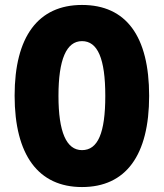

<svg xmlns="http://www.w3.org/2000/svg" viewBox="-20 -745 661 775"><path d="M582 -358C582 -599 489 -725 311 -725C134 -725 39 -597 39 -359C39 -119 135 10 311 10C488 10 582 -118 582 -358ZM216 -358C216 -505 248 -579 311 -579C374 -579 405 -509 405 -358C405 -208 375 -139 311 -139C248 -139 216 -212 216 -358Z"/></svg>

Font: Noto Sans Myanmar UI ExtraCondensed Black
Style: Regular
Weight: 900
Width: 2
Designer: Monotype Design Team
Foundry: Monotype Imaging Inc.
Version: Version 2.103